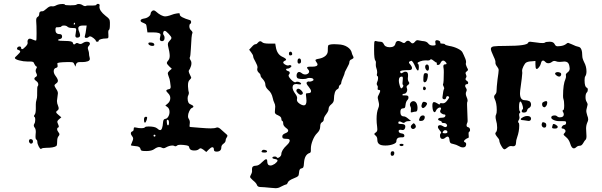

<svg xmlns="http://www.w3.org/2000/svg" viewBox="-20 -705 3162 1008"><path d="M372 -586Q369 -586 367 -580Q366 -576 369 -576Q374 -576 374 -581Q374 -586 372 -586ZM275 -677Q289 -684 309 -684Q320 -684 320 -681Q320 -677 349 -677Q378 -677 382 -681Q385 -684 393 -684Q405 -684 415 -677Q426 -670 434 -675Q436 -676 446 -676H468Q482 -676 485 -679Q489 -686 496.5 -684.5Q504 -683 503 -676Q503 -675 502.5 -672.5Q502 -670 502 -669Q502 -648 533 -623Q549 -611 553 -605Q557 -599 557 -587V-577Q557 -550 552 -548Q547 -546 549 -524Q550 -509 548 -506Q546 -503 536 -503Q522 -503 510 -499.5Q498 -496 498 -491Q498 -486 491 -486Q483 -486 483 -491Q483 -495 471.5 -504.5Q460 -514 452 -514Q449 -514 447 -512Q441 -506 432 -506Q422 -506 426 -518Q430 -531 432 -550L435 -571H415Q391 -571 391 -556Q391 -548 397 -535Q404 -517 397 -511Q390 -506 381 -508Q373 -511 377 -527Q380 -544 380 -549Q380 -555 376.5 -556.5Q373 -558 361 -558Q341 -558 334 -565Q328 -571 315 -571Q305 -571 302 -566Q299 -562 286 -562Q276 -563 273.5 -560Q271 -557 271 -548Q271 -526 293 -526Q306 -526 306 -513Q306 -502 294 -500Q289 -499 286.5 -497.5Q284 -496 285 -494Q286 -490 323 -490Q360 -490 362 -481Q366 -465 378 -477Q383 -482 394 -476Q404 -471 415 -479Q425 -486 436 -486Q452 -486 452 -475Q452 -470 446 -464Q441 -459 441 -453Q441 -449 444 -440Q447 -431 447 -427Q447 -415 451 -401Q455 -388 440 -383Q428 -379 412 -379H405H397Q383 -379 379 -367L376 -355L370 -368Q367 -375 363.5 -377Q360 -379 348 -379H329Q281 -378 281 -372Q281 -367 282 -364Q285 -351 275 -349Q262 -346 262 -331Q262 -319 272 -306Q284 -290 284 -281Q284 -273 275 -267Q266 -261 266 -256Q266 -252 275 -238Q284 -226 284 -215Q284 -214 283.5 -211Q283 -208 283 -207Q279 -179 279 -175Q279 -162 285 -149Q292 -132 283 -126Q275 -121 275 -116Q275 -111 289 -100L302 -89L290 -79Q282 -72 281 -67.5Q280 -63 285 -53Q292 -37 286 -36Q280 -34 280 -27Q280 -19 288 -9Q296 0 288 9Q280 17 280 39Q280 60 275 62Q261 71 223 71Q202 71 197 76Q196 76 196 76.5Q196 77 195 77Q190 77 183 63.5Q176 50 176 39Q176 31 170 27Q165 24 167 0Q168 -4 168 -12Q168 -28 162 -35Q154 -45 160 -55Q165 -62 165 -76Q165 -90 160 -92Q156 -95 162 -103Q168 -110 168 -134V-145V-156Q168 -170 171.5 -180.5Q175 -191 175 -204V-216Q175 -249 177 -251Q181 -255 181 -261Q181 -272 171 -279Q151 -292 169 -302Q178 -307 171 -320Q164 -333 170 -344Q177 -355 171 -356Q166 -358 160 -370Q158 -377 154 -379.5Q150 -382 138 -382H128H124Q103 -382 80.5 -388Q58 -394 58 -401Q58 -404 72 -416.5Q86 -429 86 -435Q86 -440 76 -443Q67 -445 70 -453Q72 -458 77 -460Q82 -462 86.5 -460.5Q91 -459 91 -454Q91 -447 96 -447Q102 -447 114 -460Q127 -473 125 -482Q123 -491 128 -498Q134 -506 150 -498Q167 -490 170 -493Q172 -495 172 -529Q172 -574 170 -595Q169 -611 177 -616Q186 -620 186 -633Q186 -647 204 -646Q209 -646 225 -660Q240 -674 252 -672Q263 -670 275 -677ZM134 29Q136 24 145 26Q153 28 153 37.5Q153 47 145 49Q138 50 134 42.5Q130 35 134 29Z M791 12Q796 12 796 7Q796 2 791 2Q786 2 786 7Q786 12 791 12ZM867 -61Q867 -74 861 -76Q857 -77 856 -74Q855 -71 856 -62Q857 -47 862 -47Q867 -47 867 -61ZM777 -646Q786 -655 797 -646Q827 -619 848 -619Q849 -619 852 -619.5Q855 -620 857 -620Q871 -623 882 -627.5Q893 -632 906 -634Q918 -636 921 -635.5Q924 -635 924 -628Q924 -615 978 -599Q983 -597 983.5 -590Q984 -583 979 -580Q974 -577 974 -568Q974 -553 984 -545Q993 -536 990 -531Q985 -523 982 -448Q980 -410 977 -405Q973 -400 981 -388Q988 -377 983 -359Q977 -341 972 -336Q968 -331 977 -313Q984 -299 984 -297Q984 -294 976 -286Q967 -278 967 -259V-251Q969 -225 971 -221Q972 -220 971.5 -215Q971 -210 969 -206Q965 -199 965 -189Q965 -162 981 -157Q993 -152 995 -147Q997 -142 987 -138Q980 -135 973.5 -121Q967 -107 967 -95Q967 -86 971 -81Q979 -70 976 -54Q975 -47 975 -43.5Q975 -40 976.5 -39Q978 -38 982 -38Q987 -38 1031 -34Q1067 -31 1085 -31Q1107 -31 1116 -35Q1117 -35 1118.5 -35.5Q1120 -36 1121 -36Q1130 -36 1144 -22Q1167 -1 1170 1Q1174 4 1174 8Q1174 11 1169.5 18Q1165 25 1165 29Q1165 41 1155 48Q1142 57 1142 68Q1142 91 1117 91Q1103 91 1103 81Q1103 68 1095 68Q1088 68 1077 79L1063 93L1048 81Q1038 74 1033.5 73.5Q1029 73 1023 79Q1014 86 996 85Q977 84 974 71Q973 63 967.5 60.5Q962 58 944 56Q938 55 928 55Q914 55 910 59Q901 66 895 61Q891 59 885 59Q869 59 851 69Q840 76 831 71Q824 67 816 67Q805 67 791 77Q777 88 748 88Q728 88 723.5 86Q719 84 717 76Q715 63 690 62Q667 60 667 57Q667 55 675 37Q683 21 675 12Q667 2 667 -5Q667 -12 674 -15Q682 -17 682 -28Q682 -35 684.5 -36Q687 -37 696 -35Q708 -32 721 -32Q738 -32 741 -37Q744 -41 760 -41Q793 -41 805 -31Q814 -22 821 -22Q833 -22 836 -63Q837 -80 848 -81Q857 -82 863.5 -93Q870 -104 870 -117Q870 -135 859 -143L848 -151L859 -160Q874 -172 874 -190Q874 -204 863 -215Q853 -225 853 -229Q853 -234 867 -237Q877 -238 876 -251Q876 -254 874.5 -263Q873 -272 873 -275Q871 -291 866 -302Q861 -315 861 -320Q861 -326 871 -335L882 -344L868 -357Q856 -369 856 -374Q856 -380 865 -390Q871 -398 871 -412Q871 -429 862 -465Q859 -480 869 -489Q880 -500 880 -506Q880 -512 865.5 -527.5Q851 -543 845 -543Q839 -543 837 -534.5Q835 -526 840 -520Q844 -515 844 -507Q844 -491 833 -489H830Q819 -489 819 -501Q819 -504 821 -512Q823 -520 823 -522Q823 -535 784 -535H754L751 -556Q749 -574 746.5 -577Q744 -580 730 -586Q718 -590 718 -597Q718 -605 738 -608Q751 -610 761 -618Q771 -626 771 -635Q771 -640 777 -646ZM760 -480Q762 -482 768 -482Q788 -482 790 -472Q791 -468 788.5 -466Q786 -464 779 -464Q773 -464 767 -467Q761 -470 759.5 -473.5Q758 -477 760 -480ZM736 -78Q736 -92 746 -92Q752 -92 752.5 -89Q753 -86 750 -75Q745 -61 741 -61Q736 -61 736 -78Z M1705 -132Q1705 -122 1692.5 -105.5Q1680 -89 1680 -80Q1680 -68 1670 -63Q1661 -58 1661 -40Q1661 -21 1644 -5Q1631 8 1621.5 32Q1612 56 1612 76V82Q1613 96 1606 98Q1579 106 1576 150Q1575 168 1572.5 173Q1570 178 1563 179Q1551 180 1550 201Q1549 215 1545 219.5Q1541 224 1523 231Q1495 242 1491 253Q1487 264 1480 264Q1477 264 1455 275Q1442 283 1427 283Q1425 283 1401 281Q1361 277 1349 277Q1332 277 1329 266Q1325 255 1307 241Q1293 228 1293 224Q1293 220 1297 213Q1305 199 1303 188V182Q1303 165 1323 165Q1338 165 1354 148Q1371 131 1377 131Q1383 131 1383 142Q1383 164 1400 164Q1409 164 1423 155Q1437 144 1437 138Q1437 132 1424 130Q1410 128 1410 123Q1410 118 1420 117Q1430 116 1433 121Q1435 124 1438 124Q1444 124 1450.5 117.5Q1457 111 1457 105Q1457 84 1486 57Q1501 43 1501 33Q1501 24 1487 24Q1471 24 1466.5 21.5Q1462 19 1462 11Q1462 1 1477 -5Q1493 -11 1493 -19Q1493 -26 1482 -33Q1467 -45 1467 -55Q1467 -68 1462 -70Q1457 -72 1457 -82Q1457 -92 1439 -100Q1423 -106 1423 -116Q1423 -125 1424 -132Q1424 -135 1424.5 -139Q1425 -143 1425 -145Q1425 -156 1420 -165.5Q1415 -175 1412 -190Q1406 -218 1389 -232Q1373 -247 1373 -261Q1373 -274 1361 -288Q1348 -301 1348 -308Q1348 -316 1338 -324Q1328 -334 1331 -346Q1331 -347 1331.5 -348.5Q1332 -350 1332 -351Q1332 -361 1322 -379Q1309 -401 1309 -410Q1309 -416 1298 -431L1288 -444L1302 -459Q1314 -473 1322 -473Q1328 -473 1334 -481Q1345 -495 1357 -483Q1364 -476 1394 -476H1425L1428 -459Q1434 -420 1462 -407Q1482 -398 1482 -392Q1482 -388 1475 -386Q1467 -382 1467 -377Q1467 -372 1476 -366.5Q1485 -361 1492 -361Q1495 -361 1496 -362Q1501 -365 1507 -362Q1515 -357 1502 -349Q1497 -345 1491 -345Q1483 -345 1482 -341Q1482 -335 1492 -332Q1500 -330 1501 -324Q1502 -318 1496 -312Q1495 -311 1495 -309Q1495 -301 1508.5 -287Q1522 -273 1530 -273Q1532 -273 1533 -274Q1535 -276 1541 -276Q1548 -276 1554.5 -272.5Q1561 -269 1561 -265Q1561 -260 1543 -263Q1541 -263 1539 -263.5Q1537 -264 1536 -264Q1516 -264 1516 -246Q1516 -232 1530 -213Q1540 -200 1540 -190Q1540 -189 1539.5 -187Q1539 -185 1539 -184Q1537 -172 1551 -162Q1565 -152 1575 -152Q1589 -152 1589 -176Q1589 -185 1588 -190Q1586 -206 1586 -208Q1586 -214 1588.5 -215Q1591 -216 1598 -216Q1613 -216 1613 -226Q1613 -234 1601 -249Q1585 -267 1591 -273Q1597 -279 1601 -277Q1606 -275 1616 -278.5Q1626 -282 1626 -286Q1626 -296 1604 -296Q1599 -296 1593 -294Q1586 -290 1569 -290Q1555 -290 1545 -293Q1537 -296 1537 -308Q1537 -319 1544 -325Q1551 -331 1564 -321Q1572 -314 1583 -314Q1591 -314 1597 -318.5Q1603 -323 1603 -329Q1603 -335 1598 -340Q1592 -346 1592 -350Q1592 -355 1608 -355H1616H1620Q1647 -355 1647 -367Q1647 -371 1643 -376Q1636 -386 1636 -389Q1636 -394 1656 -397Q1676 -401 1689 -412Q1701 -423 1701 -438V-446Q1701 -461 1703 -465.5Q1705 -470 1713 -471Q1721 -473 1735 -473Q1739 -473 1746 -472.5Q1753 -472 1756 -472Q1784 -471 1803.5 -458.5Q1823 -446 1827 -427Q1828 -421 1832 -413.5Q1836 -406 1836 -403Q1836 -398 1827 -394Q1814 -390 1814 -377Q1814 -370 1801.5 -348Q1789 -326 1789 -320Q1789 -317 1780.5 -297.5Q1772 -278 1772 -273Q1772 -264 1767 -261Q1759 -255 1759 -248Q1759 -240 1750 -236Q1734 -227 1733 -183Q1733 -168 1719 -157Q1705 -146 1705 -132ZM1497 -424Q1497 -432 1503.5 -433.5Q1510 -435 1513 -427Q1518 -414 1503 -414Q1497 -414 1497 -424ZM1554 -372Q1553 -372 1552 -371.5Q1551 -371 1550 -371Q1542 -371 1542 -383Q1542 -398 1551 -398H1553Q1560 -396 1560.5 -385Q1561 -374 1554 -372ZM1537 -234Q1546 -246 1561 -231Q1578 -214 1563 -208H1562Q1561 -207 1560 -207Q1553 -207 1544.5 -215Q1536 -223 1536 -230Q1536 -233 1537 -234ZM1357 84Q1361 80 1371 82Q1381 84 1382 89Q1383 92 1379.5 94Q1376 96 1369 96Q1345 96 1357 84Z M2309 -18Q2296 -5 2316 -5Q2329 -5 2329 -12Q2329 -19 2321.5 -21Q2314 -23 2309 -18ZM2095 -260Q2093 -261 2093 -268Q2093 -271 2094 -280Q2095 -289 2095 -293Q2095 -303 2090 -303Q2074 -303 2074 -283Q2074 -273 2076 -266Q2082 -241 2087 -241Q2090 -241 2095 -248Q2100 -257 2095 -260ZM2159 -486Q2164 -494 2173 -494Q2176 -494 2187 -491.5Q2198 -489 2204 -489Q2221 -487 2228 -477Q2236 -466 2252 -466Q2264 -466 2266 -468.5Q2268 -471 2266 -479Q2266 -480 2265.5 -482Q2265 -484 2265 -485Q2265 -494 2274 -494Q2280 -494 2286 -490.5Q2292 -487 2292 -483Q2292 -482 2291.5 -482Q2291 -482 2291 -481Q2290 -479 2294 -477L2301 -476Q2314 -476 2316 -472Q2318 -468 2338 -464Q2363 -460 2384 -449.5Q2405 -439 2409 -428Q2410 -426 2415 -415.5Q2420 -405 2423.5 -395.5Q2427 -386 2427 -379Q2427 -378 2426.5 -376.5Q2426 -375 2426 -374Q2424 -366 2431 -352Q2437 -342 2437 -338.5Q2437 -335 2430 -330Q2424 -326 2424 -321Q2424 -319 2426.5 -313Q2429 -307 2429 -304Q2429 -300 2426 -296Q2421 -287 2429 -282Q2441 -275 2437 -266Q2436 -263 2431 -263Q2424 -263 2422.5 -256.5Q2421 -250 2427 -242Q2433 -234 2428 -224Q2422 -213 2430 -195Q2438 -177 2433 -169Q2432 -168 2432 -156Q2432 -145 2433.5 -113.5Q2435 -82 2435 -73Q2435 -64 2434 -63Q2423 -40 2438 -37Q2446 -35 2447.5 -25.5Q2449 -16 2442 -12Q2440 -11 2440 -4Q2440 -1 2440.5 4.5Q2441 10 2441 12Q2441 20 2436 20Q2433 20 2424.5 26Q2416 32 2416 37Q2416 40 2421 42Q2429 44 2427 56Q2425 69 2410 69Q2400 69 2391 63Q2375 54 2360 51Q2348 49 2344.5 45Q2341 41 2340 32Q2339 12 2329 12Q2326 12 2319 17Q2310 26 2300 24Q2290 22 2290 6Q2290 -2 2294 -5Q2300 -8 2289 -20Q2279 -32 2279 -38Q2279 -48 2291 -48Q2297 -48 2305 -43Q2317 -35 2323 -39Q2330 -44 2325.5 -51.5Q2321 -59 2311 -59Q2299 -59 2299 -64Q2299 -69 2289 -71Q2280 -74 2280 -78Q2280 -87 2299 -87Q2316 -87 2318 -96Q2320 -104 2313 -104Q2305 -104 2296 -111Q2287 -118 2293 -128Q2298 -137 2293 -140Q2292 -140 2292 -140L2290 -141Q2284 -141 2277 -135Q2270 -129 2268 -122Q2265 -116 2262 -116Q2252 -116 2250 -146Q2249 -169 2258 -169Q2266 -169 2278 -161Q2289 -153 2289 -159Q2289 -165 2301 -163Q2314 -160 2326 -175Q2338 -190 2338 -194Q2338 -198 2332 -200Q2324 -202 2322 -192Q2320 -182 2310.5 -184Q2301 -186 2303 -196Q2307 -231 2311 -238Q2314 -242 2309 -251Q2304 -260 2306 -263Q2310 -271 2310 -325Q2310 -342 2309 -345Q2304 -367 2316 -367Q2332 -367 2318 -381Q2312 -387 2307 -387Q2299 -387 2293 -375Q2288 -363 2278 -364Q2272 -364 2273 -371Q2275 -377 2270 -377Q2268 -377 2257.5 -385.5Q2247 -394 2243 -394Q2241 -394 2239 -392Q2236 -386 2217 -388H2213Q2200 -388 2186 -383Q2172 -378 2172 -373Q2172 -372 2174 -370Q2179 -368 2179 -352Q2179 -338 2175 -335Q2174 -334 2171.5 -336Q2169 -338 2166.5 -342Q2164 -346 2162 -351Q2147 -386 2139 -386Q2138 -386 2130 -382Q2122 -378 2135 -365Q2143 -355 2143 -348Q2143 -337 2129 -337Q2081 -337 2081 -330Q2081 -314 2097 -325Q2106 -331 2116 -327Q2124 -322 2122 -303Q2119 -284 2126 -275Q2133 -267 2122 -259Q2111 -252 2116 -243Q2118 -237 2118 -234Q2118 -226 2113.5 -219.5Q2109 -213 2103 -213Q2095 -213 2093 -208Q2091 -205 2096 -204H2106Q2123 -205 2124 -197Q2126 -187 2119 -180Q2111 -172 2109 -154Q2108 -143 2105.5 -139.5Q2103 -136 2095 -136Q2082 -136 2082 -117Q2082 -94 2100 -94Q2109 -94 2123 -82L2138 -70L2125 -69Q2112 -69 2106 -63Q2100 -57 2090 -63Q2071 -74 2071 -59Q2071 -54 2088 -54Q2108 -54 2108 -41Q2108 -35 2105 -29Q2100 -20 2089 -23Q2088 -23 2086 -23.5Q2084 -24 2083 -24Q2073 -24 2073 -17Q2073 -6 2091 -4Q2103 -2 2103 8Q2103 17 2089 16H2084Q2061 16 2061 37Q2061 46 2043 52.5Q2025 59 2003 59Q1979 59 1970 51Q1961 44 1961 29Q1961 14 1952 7Q1945 1 1945 -1.5Q1945 -4 1952 -9Q1961 -14 1961 -26Q1961 -34 1960 -39Q1957 -60 1957 -80Q1957 -116 1966 -137Q1970 -146 1970 -155Q1970 -162 1967 -173Q1963 -189 1963 -191Q1963 -200 1968 -207Q1976 -223 1976 -227Q1976 -233 1968 -233Q1964 -233 1963 -235.5Q1962 -238 1963 -241.5Q1964 -245 1963.5 -249.5Q1963 -254 1961 -256Q1956 -263 1959 -271Q1965 -284 1965 -295Q1965 -304 1962 -305Q1956 -307 1960 -322V-328Q1960 -336 1956.5 -345.5Q1953 -355 1953 -362V-367Q1955 -382 1951 -386Q1944 -393 1944 -442Q1944 -474 1945 -482Q1946 -490 1951 -490Q1952 -490 1960 -488Q1968 -486 1976 -486Q1989 -486 1994 -475Q2001 -457 2026 -457Q2052 -457 2056 -476Q2059 -490 2071 -490Q2078 -490 2089 -484Q2102 -475 2108 -483Q2114 -491 2122 -491Q2129 -491 2135 -484Q2146 -470 2159 -486ZM2213 -360Q2217 -368 2224 -366Q2232 -364 2232 -348Q2232 -336 2226 -334H2224Q2220 -334 2216 -340.5Q2212 -347 2212 -354Q2212 -358 2213 -360ZM2203 -302Q2204 -315 2207 -318.5Q2210 -322 2217 -321Q2224 -320 2225.5 -317Q2227 -314 2226 -303Q2222 -273 2209 -273Q2207 -273 2205 -275Q2201 -279 2203 -302ZM2202 -246Q2204 -254 2212 -248Q2219 -242 2214 -235Q2211 -231 2207 -231.5Q2203 -232 2201.5 -236Q2200 -240 2202 -246ZM2135 -145Q2132 -151 2132 -155Q2132 -163 2137.5 -168.5Q2143 -174 2150 -174Q2163 -174 2169 -158Q2172 -149 2172 -139Q2172 -119 2163 -119Q2155 -119 2146 -116Q2138 -114 2137 -115.5Q2136 -117 2137 -124Q2139 -138 2135 -145ZM2193 -152Q2193 -153 2194.5 -157.5Q2196 -162 2196.5 -163.5Q2197 -165 2199 -167.5Q2201 -170 2203.5 -170.5Q2206 -171 2210 -170Q2222 -167 2222 -160Q2222 -156 2214 -146Q2202 -134 2197 -139Q2191 -145 2193 -152ZM2185 -90Q2191 -99 2200 -99Q2210 -99 2210 -90Q2210 -81 2204 -75Q2199 -70 2189.5 -70Q2180 -70 2180 -75Q2180 -78 2185 -90ZM2144 -52Q2150 -58 2152 -58Q2154 -58 2159 -52Q2169 -38 2156 -30Q2147 -25 2141 -31Q2131 -41 2144 -52ZM2097 59Q2094 62 2088 62Q2082 62 2079 59Q2076 56 2078 53Q2080 50 2088 50Q2096 50 2098 53Q2100 56 2097 59ZM2031 102Q2031 89 2041 89Q2051 89 2050 100Q2049 113 2039 113Q2031 113 2031 102Z M2753 -481Q2755 -486 2763 -486Q2769 -486 2804 -481Q2814 -479 2828 -479Q2838 -479 2840 -481Q2845 -486 2866 -486Q2886 -486 2892 -473Q2897 -462 2907 -462Q2915 -462 2921 -463Q2940 -465 2952 -474Q2958 -480 2963 -480Q2965 -480 2983 -472Q3005 -461 3018 -459Q3037 -455 3037 -411Q3037 -398 3047 -378Q3059 -356 3059 -330Q3059 -314 3053 -305Q3049 -300 3049 -284Q3049 -250 3060 -245Q3066 -243 3066 -234Q3066 -225 3061 -220Q3054 -213 3054 -195Q3054 -179 3060 -170Q3065 -162 3065 -156Q3065 -155 3061 -139Q3058 -128 3058 -122Q3058 -116 3063 -99Q3068 -87 3068 -78Q3068 -71 3063 -61Q3057 -47 3057 -30Q3057 -18 3058 -10Q3059 -2 3059 10Q3059 26 3053 30Q3050 32 3042 46Q3034 60 3025 60Q3013 60 3005 68Q2999 74 2993 74Q2981 74 2974 50Q2967 27 2952 15Q2940 5 2939 2Q2938 -1 2944 -7Q2949 -11 2949 -17Q2949 -22 2944 -26Q2939 -30 2934 -30Q2925 -30 2930 -40Q2935 -48 2942 -49Q2952 -50 2952 -60Q2952 -66 2949.5 -67.5Q2947 -69 2936 -69H2919H2916Q2900 -69 2887 -75Q2874 -81 2874 -88Q2874 -99 2893 -99Q2900 -99 2904 -95Q2910 -89 2919 -89Q2940 -89 2940 -105Q2940 -109 2937 -115Q2930 -126 2937 -127Q2942 -128 2942 -152Q2942 -174 2938 -185Q2936 -191 2936 -201Q2936 -263 2949 -291Q2953 -300 2951 -310Q2948 -316 2961 -326Q2974 -335 2970 -353Q2968 -369 2961.5 -375.5Q2955 -382 2942 -382Q2941 -382 2937.5 -381.5Q2934 -381 2932 -381Q2930 -381 2925.5 -380.5Q2921 -380 2919 -380Q2906 -380 2900 -383Q2888 -388 2879 -381Q2869 -373 2859 -373Q2849 -373 2843 -380Q2837 -387 2831 -387Q2823 -387 2820 -373Q2818 -363 2810.5 -353Q2803 -343 2798 -343Q2796 -343 2795 -344Q2791 -348 2791 -366V-385L2771 -383Q2755 -383 2743 -377Q2736 -373 2728.5 -358Q2721 -343 2721 -333Q2721 -331 2721.5 -328Q2722 -325 2722 -322Q2722 -309 2711 -230Q2710 -225 2710 -215Q2710 -179 2735 -179Q2747 -179 2759 -174Q2768 -168 2768 -156Q2768 -145 2759 -139Q2749 -135 2747 -124Q2744 -114 2730 -114Q2719 -114 2719 -121Q2719 -128 2724 -131Q2726 -133 2726 -137Q2726 -145 2721 -158.5Q2716 -172 2712 -172Q2705 -172 2705 -142Q2705 -125 2709 -121Q2714 -115 2709 -112Q2704 -109 2706 -96Q2710 -85 2703 -74Q2697 -64 2703 -60Q2706 -58 2706 -46Q2706 -15 2695 16Q2689 32 2689 45Q2689 63 2674 63Q2669 63 2666 62Q2656 60 2645 69Q2633 79 2629 79Q2622 79 2613 63Q2602 45 2601 31Q2601 26 2588 11Q2576 -4 2583 -10Q2590 -16 2590 -36Q2590 -55 2584 -75Q2579 -95 2585 -105Q2588 -111 2588 -127Q2588 -164 2577 -186Q2570 -200 2580 -209Q2587 -216 2587 -229Q2587 -245 2592 -288Q2598 -327 2598 -337Q2598 -345 2590 -355Q2581 -366 2581 -375Q2583 -385 2572 -407Q2557 -439 2557 -448Q2557 -459 2572 -461.5Q2587 -464 2636 -464Q2748 -464 2753 -481ZM2895 -321Q2898 -326 2906 -326.5Q2914 -327 2922 -323Q2928 -319 2925.5 -311Q2923 -303 2916 -303Q2908 -303 2900 -310Q2892 -317 2895 -321ZM2832 -169Q2853 -181 2853 -166Q2853 -157 2848 -149.5Q2843 -142 2838 -142H2836Q2826 -145 2826 -158Q2826 -166 2832 -169ZM2728 -91Q2738 -96 2747 -96Q2768 -96 2768 -82Q2768 -79 2767 -77Q2764 -70 2755 -70Q2751 -70 2741.5 -72Q2732 -74 2728 -74Q2714 -74 2714 -79Q2714 -84 2728 -91ZM2825 -57Q2827 -63 2829.5 -63.5Q2832 -64 2840 -61Q2848 -58 2848 -48Q2848 -35 2838 -35Q2830 -35 2826 -42Q2822 -49 2825 -57ZM2881 -47Q2882 -51 2883 -52.5Q2884 -54 2886 -54Q2888 -54 2890.5 -53.5Q2893 -53 2898 -50Q2908 -44 2908 -39Q2908 -30 2893 -30Q2882 -30 2879.5 -33Q2877 -36 2881 -47Z"/></svg>

Font: Senatorium Sm3
Style: Regular
Weight: 400
Designer: crossinguard
Version: Version 001.006